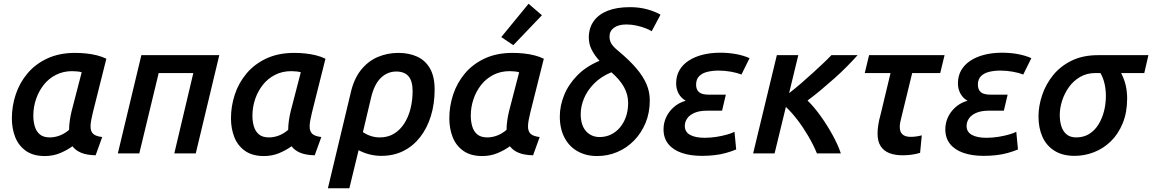

<svg xmlns="http://www.w3.org/2000/svg" viewBox="-20 -815 6121 1020"><path d="M218 14Q156 14 117 -14Q78 -42 60.5 -87.5Q43 -133 43 -186Q43 -251 63.5 -313Q84 -375 126 -425Q168 -475 231.5 -504.5Q295 -534 379 -534Q408 -534 437.5 -531Q467 -528 495 -521Q523 -514 545 -503L473 -216Q468 -195 464.5 -176.5Q461 -158 461 -143Q461 -117 475 -104Q489 -91 523 -87L488 10Q441 9 411 -3.5Q381 -16 365 -38Q336 -17 299 -1.5Q262 14 218 14ZM245 -85Q270 -85 296 -94.5Q322 -104 347 -125Q347 -147 350.5 -172.5Q354 -198 360 -223L414 -431Q406 -434 390.5 -435.5Q375 -437 363 -437Q316 -437 277.5 -417.5Q239 -398 212.5 -364.5Q186 -331 171.5 -288.5Q157 -246 157 -200Q157 -171 164.5 -144.5Q172 -118 191 -101.5Q210 -85 245 -85Z M606 0 731 -522H1145L1020 0H906L1007 -427H823L720 0Z M1382 14Q1320 14 1281 -14Q1242 -42 1224.5 -87.5Q1207 -133 1207 -186Q1207 -251 1227.5 -313Q1248 -375 1290 -425Q1332 -475 1395.5 -504.5Q1459 -534 1543 -534Q1572 -534 1601.5 -531Q1631 -528 1659 -521Q1687 -514 1709 -503L1637 -216Q1632 -195 1628.5 -176.5Q1625 -158 1625 -143Q1625 -117 1639 -104Q1653 -91 1687 -87L1652 10Q1605 9 1575 -3.5Q1545 -16 1529 -38Q1500 -17 1463 -1.5Q1426 14 1382 14ZM1409 -85Q1434 -85 1460 -94.5Q1486 -104 1511 -125Q1511 -147 1514.5 -172.5Q1518 -198 1524 -223L1578 -431Q1570 -434 1554.5 -435.5Q1539 -437 1527 -437Q1480 -437 1441.5 -417.5Q1403 -398 1376.5 -364.5Q1350 -331 1335.5 -288.5Q1321 -246 1321 -200Q1321 -171 1328.5 -144.5Q1336 -118 1355 -101.5Q1374 -85 1409 -85Z M1722 185 1842 -317Q1859 -395 1897.5 -443Q1936 -491 1987.5 -512.5Q2039 -534 2096 -534Q2153 -534 2196.5 -514Q2240 -494 2264.5 -451Q2289 -408 2289 -339Q2289 -263 2269 -198.5Q2249 -134 2212 -86.5Q2175 -39 2123 -13Q2071 13 2006 13Q1974 13 1944 5.5Q1914 -2 1885 -17L1836 185ZM1998 -85Q2041 -85 2073.5 -105Q2106 -125 2128 -159.5Q2150 -194 2161 -238.5Q2172 -283 2172 -331Q2172 -384 2150.5 -409.5Q2129 -435 2085 -435Q2038 -435 2003 -401Q1968 -367 1951 -295L1908 -113Q1931 -98 1953 -91.5Q1975 -85 1998 -85Z M2542 14Q2480 14 2441 -14Q2402 -42 2384.5 -87.5Q2367 -133 2367 -186Q2367 -251 2387.5 -313Q2408 -375 2450 -425Q2492 -475 2555.5 -504.5Q2619 -534 2703 -534Q2732 -534 2761.5 -531Q2791 -528 2819 -521Q2847 -514 2869 -503L2797 -216Q2792 -195 2788.5 -176.5Q2785 -158 2785 -143Q2785 -117 2799 -104Q2813 -91 2847 -87L2812 10Q2765 9 2735 -3.5Q2705 -16 2689 -38Q2660 -17 2623 -1.5Q2586 14 2542 14ZM2569 -85Q2594 -85 2620 -94.5Q2646 -104 2671 -125Q2671 -147 2674.5 -172.5Q2678 -198 2684 -223L2738 -431Q2730 -434 2714.5 -435.5Q2699 -437 2687 -437Q2640 -437 2601.5 -417.5Q2563 -398 2536.5 -364.5Q2510 -331 2495.5 -288.5Q2481 -246 2481 -200Q2481 -171 2488.5 -144.5Q2496 -118 2515 -101.5Q2534 -85 2569 -85ZM2707 -575 2643 -618 2788 -795 2859 -734Z M3152 14Q3094 14 3049 -11Q3004 -36 2979 -83.5Q2954 -131 2954 -196Q2954 -252 2976.5 -308.5Q2999 -365 3046 -413.5Q3093 -462 3165 -492Q3139 -520 3123.5 -550.5Q3108 -581 3108 -615Q3108 -666 3134 -702.5Q3160 -739 3208.5 -758Q3257 -777 3327 -777Q3376 -777 3418 -765.5Q3460 -754 3489 -737L3442 -649Q3432 -656 3410.5 -664.5Q3389 -673 3362 -679Q3335 -685 3308 -685Q3265 -685 3241.5 -667.5Q3218 -650 3218 -621Q3218 -606 3222.5 -594Q3227 -582 3237 -570.5Q3247 -559 3264 -545Q3324 -495 3360.5 -452Q3397 -409 3414.5 -368Q3432 -327 3432 -282Q3432 -216 3409.5 -162Q3387 -108 3348.5 -68.5Q3310 -29 3259.5 -7.5Q3209 14 3152 14ZM3166 -87Q3197 -87 3224 -99.5Q3251 -112 3272 -136Q3293 -160 3305 -193.5Q3317 -227 3317 -268Q3317 -314 3294 -354Q3271 -394 3228 -431Q3172 -408 3135.5 -370.5Q3099 -333 3082 -291Q3065 -249 3065 -209Q3065 -150 3093 -118.5Q3121 -87 3166 -87Z M3708 13Q3647 13 3601 -3Q3555 -19 3530 -50.5Q3505 -82 3505 -128Q3505 -161 3518.5 -191Q3532 -221 3558.5 -245Q3585 -269 3623 -280Q3599 -293 3585.5 -317.5Q3572 -342 3572 -372Q3572 -411 3589 -441Q3606 -471 3637.5 -492Q3669 -513 3712 -524Q3755 -535 3807 -535Q3851 -535 3891 -527.5Q3931 -520 3962 -506L3919 -419Q3897 -428 3864 -434Q3831 -440 3797 -440Q3766 -440 3738.5 -433.5Q3711 -427 3694.5 -410.5Q3678 -394 3678 -365Q3678 -339 3693.5 -325.5Q3709 -312 3747 -312H3836L3816 -227H3736Q3696 -227 3669.5 -215.5Q3643 -204 3630.5 -185.5Q3618 -167 3618 -146Q3618 -114 3646 -98.5Q3674 -83 3723 -83Q3755 -83 3786.5 -88Q3818 -93 3844 -100.5Q3870 -108 3882 -115L3891 -21Q3867 -11 3837 -2.5Q3807 6 3774 9.5Q3741 13 3708 13Z M3981 0 4107 -522H4221L4172 -320Q4203 -344 4235.5 -372Q4268 -400 4298 -427.5Q4328 -455 4354 -479.5Q4380 -504 4397 -522H4536Q4512 -495 4480.5 -463Q4449 -431 4413 -399Q4377 -367 4340.5 -336.5Q4304 -306 4270 -281Q4305 -247 4340 -198Q4375 -149 4403.5 -97Q4432 -45 4447 0H4320Q4301 -46 4274 -92Q4247 -138 4216.5 -178Q4186 -218 4155 -247L4095 0Z M4775 10Q4735 10 4705 -1.5Q4675 -13 4658.5 -38.5Q4642 -64 4642 -105Q4642 -127 4646 -152.5Q4650 -178 4658 -206L4711 -427H4574L4597 -522H4998L4975 -427H4826L4768 -189Q4765 -178 4762.5 -165Q4760 -152 4760 -140Q4760 -114 4774.5 -101Q4789 -88 4818 -88Q4832 -88 4847 -90Q4862 -92 4877 -96L4868 -3Q4845 4 4821.5 7Q4798 10 4775 10Z M5205 13Q5144 13 5098 -3Q5052 -19 5027 -50.5Q5002 -82 5002 -128Q5002 -161 5015.5 -191Q5029 -221 5055.5 -245Q5082 -269 5120 -280Q5096 -293 5082.5 -317.5Q5069 -342 5069 -372Q5069 -411 5086 -441Q5103 -471 5134.5 -492Q5166 -513 5209 -524Q5252 -535 5304 -535Q5348 -535 5388 -527.5Q5428 -520 5459 -506L5416 -419Q5394 -428 5361 -434Q5328 -440 5294 -440Q5263 -440 5235.5 -433.5Q5208 -427 5191.5 -410.5Q5175 -394 5175 -365Q5175 -339 5190.5 -325.5Q5206 -312 5244 -312H5333L5313 -227H5233Q5193 -227 5166.5 -215.5Q5140 -204 5127.5 -185.5Q5115 -167 5115 -146Q5115 -114 5143 -98.5Q5171 -83 5220 -83Q5252 -83 5283.5 -88Q5315 -93 5341 -100.5Q5367 -108 5379 -115L5388 -21Q5364 -11 5334 -2.5Q5304 6 5271 9.5Q5238 13 5205 13Z M5689 13Q5625 13 5582 -14Q5539 -41 5518 -88Q5497 -135 5497 -196Q5497 -252 5516.5 -310Q5536 -368 5575 -416Q5614 -464 5673.5 -493Q5733 -522 5814 -522H6081L6059 -427H5936Q5953 -394 5960.5 -361Q5968 -328 5968 -292Q5968 -218 5944.5 -160.5Q5921 -103 5881.5 -64.5Q5842 -26 5792 -6.5Q5742 13 5689 13ZM5697 -85Q5737 -85 5766.5 -103.5Q5796 -122 5815.5 -153.5Q5835 -185 5845 -224Q5855 -263 5855 -305Q5855 -339 5848 -370Q5841 -401 5826 -427H5800Q5753 -427 5717.5 -406Q5682 -385 5658.5 -352Q5635 -319 5622.5 -280Q5610 -241 5610 -204Q5610 -171 5618.5 -144Q5627 -117 5646.5 -101Q5666 -85 5697 -85Z"/></svg>

Font: Ubuntu Sans SemiBold
Style: Italic
Weight: 600
Italic angle: -13.5°
Designer: Dalton Maag Ltd
Foundry: Dalton Maag Ltd
Version: Version 1.006